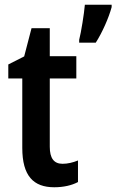

<svg xmlns="http://www.w3.org/2000/svg" viewBox="-20 -780 491 810"><path d="M451 -750V-760H338C335 -723 322 -642 314 -612V-600H384C411 -642 439 -705 451 -750ZM244 -89C207 -89 190 -113 190 -161V-449H302V-543H190V-661H113L82 -542L15 -508V-449H74V-156C74 -38 121 10 209 10C248 10 283 2 309 -12V-103C287 -94 265 -89 244 -89Z"/></svg>

Font: Noto Sans Armenian Condensed SemiBold
Style: Regular
Weight: 600
Width: 3
Designer: Monotype Design Team
Foundry: Monotype Imaging Inc.
Version: Version 2.008